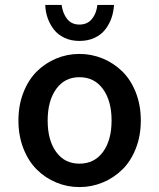

<svg xmlns="http://www.w3.org/2000/svg" viewBox="-20 -740 640 773"><path d="M299.8 -575.2Q266.1 -575.2 239.7 -587.6Q213.4 -600.1 197 -621.1Q180.7 -642.1 171.9 -667.2Q163.1 -692.4 162.1 -720.2H228Q232.9 -685.1 250.7 -663.1Q268.6 -641.1 299.8 -641.1Q331.5 -641.1 349.9 -663.3Q368.2 -685.5 372.1 -720.2H439Q437.5 -692.4 428.7 -667.2Q419.9 -642.1 403.6 -621.1Q387.2 -600.1 360.6 -587.6Q334 -575.2 299.8 -575.2ZM393.1 -5.1Q348.6 13.2 299.8 13.2Q251 13.2 206.8 -5.1Q162.6 -23.4 128.7 -56.9Q94.7 -90.3 74.5 -141.6Q54.2 -192.9 54.2 -254.9Q54.2 -316.9 74.5 -368.2Q94.7 -419.4 128.7 -452.9Q162.6 -486.3 206.8 -504.6Q251 -522.9 299.8 -522.9Q348.6 -522.9 393.1 -504.6Q437.5 -486.3 471.9 -452.9Q506.3 -419.4 526.6 -368.2Q546.9 -316.9 546.9 -254.9Q546.9 -192.9 526.6 -141.6Q506.3 -90.3 471.9 -56.9Q437.5 -23.4 393.1 -5.1ZM299.8 -81.1Q359.9 -81.1 394.5 -128.2Q429.2 -175.3 429.2 -254.9Q429.2 -334 394.5 -381.6Q359.9 -429.2 299.8 -429.2Q240.2 -429.2 206.1 -381.6Q171.9 -334 171.9 -254.9Q171.9 -175.3 206.1 -128.2Q240.2 -81.1 299.8 -81.1Z"/></svg>

Font: Office Code Pro Medium
Style: Regular
Weight: 500
Designer: Nathan Rutzky & Paul D. Hunt
Foundry: Adobe Systems Incorporated
Version: Version 1.004;PS 001.004;hotconv 1.0.70;makeotf.lib2.5.58329